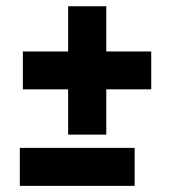

<svg xmlns="http://www.w3.org/2000/svg" viewBox="-20 -625 571 614"><path d="M319.9 -339.3V-194.5H197.9V-339.3H53.1V-460.4H197.9V-605H319.9V-460.4H463.6V-339.3ZM43.4 -30.6V-152.1H410.6V-30.6Z"/></svg>

Font: League Spartan Extralight
Style: Regular
Weight: 200
Foundry: The League of Moveable Type
Version: Version 2.300; ttfautohint (v1.8.3)